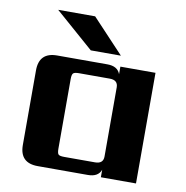

<svg xmlns="http://www.w3.org/2000/svg" viewBox="-77 -754 803 829"><g transform="rotate(10 324.0 -340.0)"><path d="M413 -532H281L112 -680H274ZM248 -59H383Q419 -59 419 -91V-394Q419 -426 383 -426H248Q228 -426 222.5 -420Q217 -414 217 -395V-90Q217 -70 222.5 -64.5Q228 -59 248 -59ZM419 -485H573V0H419V-33Q407 0 362 0H142Q63 0 63 -79V-406Q63 -485 142 -485H362Q407 -485 419 -452Z"/></g></svg>

Font: Sarpanch
Style: Bold
Weight: 700
Designer: Manushi Parikh (Devanagari and Latin), Jyotish Sonowal (Devanagari)
Foundry: Indian Type Foundry
Version: Version 2.004;PS 1.0;hotconv 1.0.78;makeotf.lib2.5.61930; tt